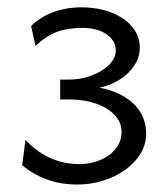

<svg xmlns="http://www.w3.org/2000/svg" viewBox="-20 -823 450 519"><path d="M166.5 -607.9Q192.4 -607.9 215.1 -614.7Q237.8 -621.6 255.1 -632.3Q272.5 -643.1 282.7 -657Q293 -670.9 293 -686Q293 -702.1 284.9 -713.6Q276.9 -725.1 264.2 -732.9Q251.5 -740.7 235.6 -744.1Q219.7 -747.6 204.1 -747.6Q184.1 -747.6 167 -745.1Q149.9 -742.7 134.5 -737.1Q119.1 -731.4 104.7 -721.9Q90.3 -712.4 76.2 -698.7L64 -752.4Q74.2 -763.2 88.9 -772.7Q103.5 -782.2 121.1 -789.1Q138.7 -795.9 158.9 -799.6Q179.2 -803.2 200.7 -803.2Q232.4 -803.2 261 -795.7Q289.6 -788.1 311 -773.9Q332.5 -759.8 345.2 -739.5Q357.9 -719.2 357.9 -693.8Q357.9 -671.9 347.7 -653.6Q337.4 -635.3 321.5 -621.3Q305.7 -607.4 286.1 -598.4Q266.6 -589.4 248.5 -585.9Q260.3 -584 274.7 -579.8Q289.1 -575.7 303 -568.8Q316.9 -562 329.8 -552.2Q342.8 -542.5 353 -529.1Q363.3 -515.6 369.1 -498.8Q375 -481.9 375 -460.4Q375 -432.6 359.9 -407.7Q344.7 -382.8 319.1 -364.3Q293.5 -345.7 259.5 -335Q225.6 -324.2 189 -324.2Q143.1 -324.2 105 -338.6Q66.9 -353 40 -376.5L48.8 -444.8Q62.5 -430.2 78.6 -418Q94.7 -405.8 113 -397.2Q131.3 -388.7 151.9 -384Q172.4 -379.4 195.8 -379.4Q214.8 -379.4 235.1 -385Q255.4 -390.6 271.5 -401.4Q287.6 -412.1 298.1 -428.5Q308.6 -444.8 308.6 -466.8Q308.6 -486.3 297.6 -502.4Q286.6 -518.6 267.6 -530Q248.5 -541.5 222.7 -547.9Q196.8 -554.2 166.5 -554.2H142.6V-607.9Z"/></svg>

Font: Andika Compact
Style: Regular
Weight: 400
Designer: Victor Gaultney, Annie Olsen, Julie Remington, Don Collingsworth, Eric Hays, Becca Hirsbrunner
Foundry: SIL International
Version: Version 5.000 ; LnSpcTght